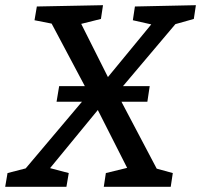

<svg xmlns="http://www.w3.org/2000/svg" viewBox="-39 -720 775 740"><path d="M189 -388H288L160 -629L94 -642L103 -695L358 -700L350 -647L274 -628L377 -423L544 -626L473 -642L481 -695L716 -700L708 -647L637 -627L435 -388H538L529 -328H429L565 -70L627 -53L619 0H361L369 -53L451 -73L338 -296L154 -72L226 -53L217 0H-19L-10 -53L60 -71L277 -328H179Z"/></svg>

Font: Bitter Medium
Style: Italic
Weight: 500
Italic angle: -9°
Designer: Sol Matas, and Bitter project Authors
Foundry: Sol Matas
Version: Version 2.001